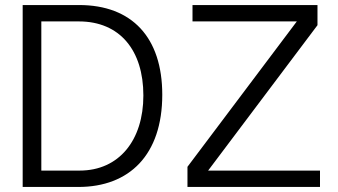

<svg xmlns="http://www.w3.org/2000/svg" viewBox="-20 -742 1340 762"><path d="M293 -657C456 -657 549 -542 549 -363C549 -186 453 -65 296 -65H144V-657ZM291 0C494 0 624 -128 624 -366C624 -593 504 -722 294 -722H70V0ZM1250 -65H806L1240 -642V-722H744V-657H1158L724 -80V0H1250Z"/></svg>

Font: Perun Light
Style: Regular
Weight: 300
Foundry: Copyright (c) Stefan Peev, Context Ltd, 2016
Version: Version 1.089